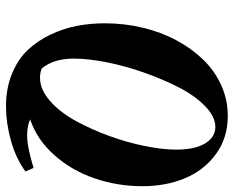

<svg xmlns="http://www.w3.org/2000/svg" viewBox="-91 -625 798 656"><g transform="rotate(90 308.0 -297.0)"><path d="M343.3 81.5Q281.2 81.5 231.7 61Q182.1 40.5 150.6 7.1Q119.1 -26.4 97.9 -71.3Q76.7 -116.2 68.1 -162.1Q59.6 -208 59.6 -256.3Q59.6 -322.3 74.5 -385Q89.4 -447.8 117.4 -500.2Q145.5 -552.7 183.8 -592.3Q222.2 -631.8 271.7 -654.1Q321.3 -676.3 376 -676.3Q450.7 -676.3 506.1 -636Q561.5 -595.7 588.9 -530.3Q616.2 -464.8 616.2 -384.8Q616.2 -299.8 589.6 -221.7Q563 -143.6 510.3 -84Q457.5 -24.4 387.7 -1Q411.1 9.3 442.9 9.3Q482.4 9.3 553.7 -12.7L565.9 15.1Q520 48.3 459.7 64.9Q399.4 81.5 343.3 81.5ZM180.2 -150.4Q180.2 -81.1 213.9 -40.5Q229.5 -34.7 245.6 -34.7Q285.6 -34.7 324.5 -68.6Q363.3 -102.5 392.6 -155.8Q421.9 -209 444.6 -271.5Q467.3 -334 479.2 -394.3Q491.2 -454.6 491.2 -499.5Q491.2 -564 470 -598.9Q448.7 -633.8 413.6 -633.8Q378.9 -633.8 343 -599.1Q307.1 -564.5 278.8 -509.3Q250.5 -454.1 227.8 -389.6Q205.1 -325.2 192.6 -261.7Q180.2 -198.2 180.2 -150.4Z"/></g></svg>

Font: Elstob Grade
Style: Italic
Weight: 400
Italic angle: -20°
Designer: Peter S. Baker
Version: Version 1.015